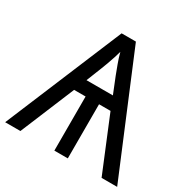

<svg xmlns="http://www.w3.org/2000/svg" viewBox="-160 -864 1003 1014"><g transform="rotate(30 341.5 -357.0)"><path d="M385 -714 683 0H588L452 -330H382V0H300V-330H230L93 0H0L298 -714ZM341 -626Q337 -611 329.5 -587.5Q322 -564 313 -539.5Q304 -515 296 -495L261 -407H422L383 -504Q372 -533 361 -562.5Q350 -592 341 -626Z"/></g></svg>

Font: Noto Sans Historical
Style: Regular
Weight: 400
Designer: Monotype Design Team
Foundry: Monotype Imaging Inc.
Version: Version 2.013; ttfautohint (v1.8.4.7-5d5b)